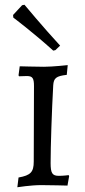

<svg xmlns="http://www.w3.org/2000/svg" viewBox="-20 -779 359 808"><path d="M204 -566 213 -568 233 -587C161 -665 83 -759 83 -759L73 -757L35 -716L36 -705C36 -705 120 -642 204 -566ZM53 9C53 9 110 0 153 0C191 0 264 2 264 2L271 -38L269 -42C269 -42 247 -39 228 -39C200 -39 193 -50 193 -93C193 -163 198 -313 204 -420C206 -450 216 -459 261 -464L265 -505C265 -505 202 -498 165 -498C130 -498 69 -500 63 -500L58 -462L60 -458C60 -458 81 -459 93 -459C117 -459 123 -450 123 -417L122 -99C122 -55 109 -41 58 -32Z"/></svg>

Font: Alegreya SC
Style: Regular
Weight: 400
Designer: Juan Pablo del Peral
Foundry: Huerta Tipografica
Version: Version 2.007;PS 002.007;hotconv 1.0.88;makeotf.lib2.5.64775